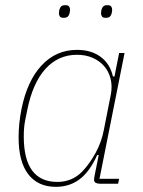

<svg xmlns="http://www.w3.org/2000/svg" viewBox="-20 -711 553 743"><path d="M367 0Q357 0 350.5 -3.5Q344 -7 344 -15Q344 -21 346 -31L362 -111H356Q328 -48 289 -18Q250 12 196 12Q127 12 89.5 -36.5Q52 -85 52 -179Q52 -233 63 -288Q85 -398 141 -458Q197 -518 278 -518Q333 -518 369.5 -491Q406 -464 417 -415H423L441 -506H462L365 -19H441L437 0ZM202 -7Q259 -7 298 -47Q326 -76 349.5 -118.5Q373 -161 382 -209L409 -346Q415 -378 408 -406Q401 -434 383.5 -454.5Q366 -475 339 -487Q312 -499 278 -499Q205 -499 155.5 -444Q106 -389 85 -283L78 -248Q75 -234 73.5 -218.5Q72 -203 72 -183Q72 -7 202 -7ZM226 -642Q215 -642 211.5 -647.5Q208 -653 208 -659Q208 -666 210 -674Q212 -682 217 -686.5Q222 -691 233 -691Q244 -691 247.5 -685.5Q251 -680 251 -674Q251 -667 249 -659Q247 -651 242 -646.5Q237 -642 226 -642ZM389 -642Q378 -642 374.5 -647.5Q371 -653 371 -659Q371 -666 373 -674Q375 -682 380 -686.5Q385 -691 396 -691Q407 -691 410.5 -685.5Q414 -680 414 -674Q414 -667 412 -659Q410 -651 405 -646.5Q400 -642 389 -642Z"/></svg>

Font: IBM Plex Sans Cond Thin
Style: Italic
Weight: 100
Width: 3
Italic angle: -11°
Designer: Mike Abbink, Paul van der Laan, Pieter van Rosmalen
Foundry: Bold Monday
Version: Version 1.3